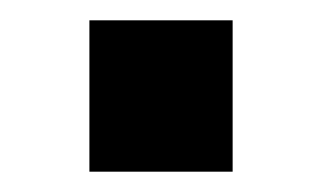

<svg xmlns="http://www.w3.org/2000/svg" viewBox="-20 -169 318 189"><path d="M209 0H68V-149H209Z"/></svg>

Font: Libra Sans
Style: Bold
Weight: 700
Foundry: Context Ltd
Version: Version 1.000